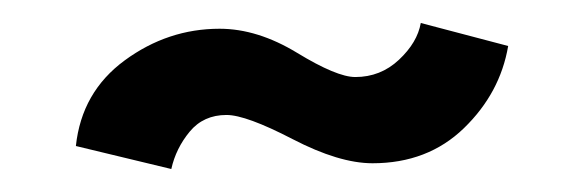

<svg xmlns="http://www.w3.org/2000/svg" viewBox="-20 -318 506 167"><path d="M304 -176Q275 -176 234.5 -197Q194 -218 177 -218Q157 -218 145 -203.5Q133 -189 129 -171L46 -191Q51 -238 88.5 -265.5Q126 -293 171 -293Q204 -293 238.5 -272Q273 -251 289 -251Q311 -251 327 -266Q343 -281 346 -298L422 -278Q415 -237 383.5 -206.5Q352 -176 304 -176Z"/></svg>

Font: Cabin
Style: Bold
Weight: 700
Designer: Pablo Impallari
Foundry: Pablo Impallari. www.impallari.com Igino Marini. www.ikern.com
Version: Version 1.005